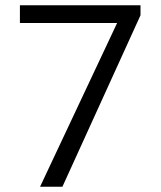

<svg xmlns="http://www.w3.org/2000/svg" viewBox="-20 -710 612 730"><path d="M132.3 0H217.3L514.2 -651.9V-689.9H55.7V-622.6H425.3Z"/></svg>

Font: HK Grotesk
Style: Regular
Weight: 400
Designer: Alfredo Marco Pradil and Stefan Peev
Foundry: Hanken Design Co.
Version: Version 1.045;PS 001.045;hotconv 1.0.88;makeotf.lib2.5.64775